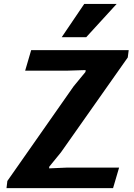

<svg xmlns="http://www.w3.org/2000/svg" viewBox="-20 -975 697 995"><path d="M422.9 -602.1 423.8 -611.8 331.5 -608.9H110.4L141.6 -715.3H647L642.1 -677.2L295.9 -185.5L235.4 -111.3L234.4 -102.5L325.7 -106.4H597.2L565.9 0H13.7L18.1 -37.1L361.3 -527.3ZM299.8 -782.2 416.5 -954.6H584.5L426.8 -782.2Z"/></svg>

Font: Proza Libre
Style: Bold Italic
Weight: 700
Designer: Jasper de Waard
Foundry: Jasper de Waard
Version: Version 1.000; ttfautohint (v1.4.1.8-43bc)